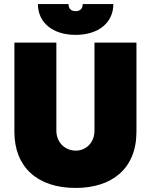

<svg xmlns="http://www.w3.org/2000/svg" viewBox="-20 -910 744 947"><path d="M167 -890C167 -799 239 -738 353 -738C467 -738 539 -799 539 -890H388C388 -869 377 -855 353 -855C329 -855 318 -869 318 -890ZM353 17C532 17 653 -78 653 -260V-700H446V-266C446 -205 403 -167 354 -167C303 -167 258 -205 258 -266V-700H51V-260C51 -87 163 17 353 17Z"/></svg>

Font: Fixel Text Black
Style: Regular
Weight: 900
Width: 4
Designer: AlfaBravo + MacPaw
Foundry: Kyrylo Tkachov, Marchela Mozhyna, Serhii Makarenko, Maria Weinstein, Zakhar Kryvoshyya
Version: Version 1.211